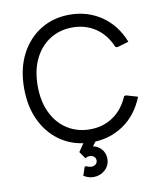

<svg xmlns="http://www.w3.org/2000/svg" viewBox="-97 -790 904 1073"><g transform="rotate(-10 354.5 -253.5)"><path d="M371 12Q278 12 205.5 -33Q133 -78 91.5 -159.5Q50 -241 50 -350Q50 -460 91.5 -541Q133 -622 205.5 -667Q278 -712 371 -712Q472 -712 551 -658.5Q630 -605 669 -506L604 -487L593 -489Q562 -563 505 -601Q448 -639 374 -639Q303 -639 247 -604Q191 -569 159 -504Q127 -439 127 -350Q127 -261 159 -196Q191 -131 247 -96Q303 -61 374 -61Q448 -61 505 -99.5Q562 -138 593 -211L604 -213L669 -194Q630 -95 551 -41.5Q472 12 371 12ZM347 205Q335 205 321 201.5Q307 198 291 188L307 140L316 138Q324 142 331.5 144Q339 146 344 146Q360 146 369.5 137.5Q379 129 379 117Q379 103 369.5 94.5Q360 86 345 86Q330 86 320 94L292 54L338 -13H409L344 74L337 36Q342 35 347 34.5Q352 34 357 34Q392 34 416 58Q440 82 440 117Q440 155 412.5 180Q385 205 347 205Z"/></g></svg>

Font: Fustat
Style: Regular
Weight: 400
Designer: Mohamed Gaber, Khaled Hosny, Laura Garcia Mut
Foundry: Kief Type Foundry, Alif Type Foundry, Hard Type Foundry
Version: Version 1.007